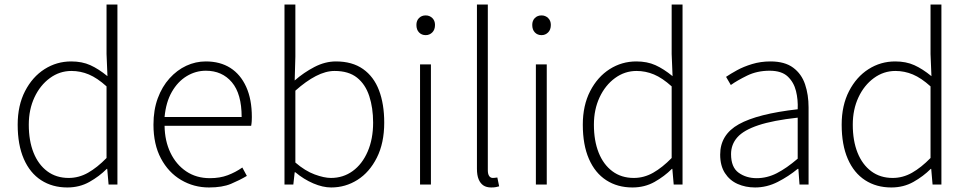

<svg xmlns="http://www.w3.org/2000/svg" viewBox="-20 -814 4275 847"><path d="M277 13Q211 13 161.5 -19Q112 -51 85 -113Q58 -175 58 -264Q58 -349 90.5 -412Q123 -475 176.5 -509Q230 -543 294 -543Q342 -543 378.5 -526.5Q415 -510 454 -478L450 -576V-794H498V0H459L453 -69H451Q418 -36 374.5 -11.5Q331 13 277 13ZM283 -29Q328 -29 368.5 -52Q409 -75 450 -117V-433Q409 -470 372 -485.5Q335 -501 295 -501Q243 -501 200 -469.5Q157 -438 132 -384.5Q107 -331 107 -264Q107 -193 128 -140.5Q149 -88 188.5 -58.5Q228 -29 283 -29Z M902 13Q835 13 779 -20Q723 -53 690 -115Q657 -177 657 -264Q657 -329 676 -380.5Q695 -432 728 -468.5Q761 -505 802 -524Q843 -543 888 -543Q951 -543 996 -514.5Q1041 -486 1066 -431Q1091 -376 1091 -298Q1091 -289 1090.5 -279.5Q1090 -270 1088 -259H706Q707 -192 732 -140Q757 -88 801.5 -58Q846 -28 906 -28Q950 -28 984.5 -41Q1019 -54 1049 -75L1069 -38Q1037 -19 999 -3Q961 13 902 13ZM706 -298H1046Q1046 -400 1003 -451Q960 -502 888 -502Q843 -502 803.5 -478Q764 -454 738 -408.5Q712 -363 706 -298Z M1441 13Q1404 13 1362 -5Q1320 -23 1283 -54H1280L1274 0H1235V-794H1283V-564L1280 -459Q1320 -494 1367 -518.5Q1414 -543 1462 -543Q1534 -543 1581.5 -509.5Q1629 -476 1652 -415.5Q1675 -355 1675 -273Q1675 -183 1642.5 -118.5Q1610 -54 1557 -20.5Q1504 13 1441 13ZM1440 -29Q1494 -29 1536 -59.5Q1578 -90 1602 -145.5Q1626 -201 1626 -273Q1626 -338 1609 -390Q1592 -442 1555 -471.5Q1518 -501 1456 -501Q1417 -501 1373.5 -478.5Q1330 -456 1283 -414V-97Q1326 -60 1368 -44.5Q1410 -29 1440 -29Z M1833 0V-530H1881V0ZM1858 -659Q1840 -659 1828.5 -671Q1817 -683 1817 -704Q1817 -723 1828.5 -734.5Q1840 -746 1858 -746Q1875 -746 1887 -734.5Q1899 -723 1899 -704Q1899 -683 1887 -671Q1875 -659 1858 -659Z M2147 13Q2126 13 2112.5 4Q2099 -5 2091.5 -23Q2084 -41 2084 -69V-794H2132V-63Q2132 -46 2138 -37.5Q2144 -29 2154 -29Q2158 -29 2162 -29.5Q2166 -30 2174 -31L2182 8Q2174 10 2167 11.5Q2160 13 2147 13Z M2344 0V-530H2392V0ZM2369 -659Q2351 -659 2339.5 -671Q2328 -683 2328 -704Q2328 -723 2339.5 -734.5Q2351 -746 2369 -746Q2386 -746 2398 -734.5Q2410 -723 2410 -704Q2410 -683 2398 -671Q2386 -659 2369 -659Z M2770 13Q2704 13 2654.5 -19Q2605 -51 2578 -113Q2551 -175 2551 -264Q2551 -349 2583.5 -412Q2616 -475 2669.5 -509Q2723 -543 2787 -543Q2835 -543 2871.5 -526.5Q2908 -510 2947 -478L2943 -576V-794H2991V0H2952L2946 -69H2944Q2911 -36 2867.5 -11.5Q2824 13 2770 13ZM2776 -29Q2821 -29 2861.5 -52Q2902 -75 2943 -117V-433Q2902 -470 2865 -485.5Q2828 -501 2788 -501Q2736 -501 2693 -469.5Q2650 -438 2625 -384.5Q2600 -331 2600 -264Q2600 -193 2621 -140.5Q2642 -88 2681.5 -58.5Q2721 -29 2776 -29Z M3311 13Q3269 13 3234 -2.5Q3199 -18 3178 -50.5Q3157 -83 3157 -132Q3157 -220 3239.5 -266Q3322 -312 3499 -332Q3501 -374 3491.5 -412.5Q3482 -451 3455 -476.5Q3428 -502 3375 -502Q3320 -502 3276 -480.5Q3232 -459 3204 -439L3183 -475Q3202 -488 3231 -504Q3260 -520 3298 -531.5Q3336 -543 3379 -543Q3442 -543 3479 -515.5Q3516 -488 3531.5 -442Q3547 -396 3547 -340V0H3507L3502 -69H3499Q3459 -36 3411 -11.5Q3363 13 3311 13ZM3318 -28Q3364 -28 3407 -50Q3450 -72 3499 -114V-295Q3390 -283 3325.5 -261.5Q3261 -240 3233 -208.5Q3205 -177 3205 -134Q3205 -76 3238.5 -52Q3272 -28 3318 -28Z M3912 13Q3846 13 3796.5 -19Q3747 -51 3720 -113Q3693 -175 3693 -264Q3693 -349 3725.5 -412Q3758 -475 3811.5 -509Q3865 -543 3929 -543Q3977 -543 4013.5 -526.5Q4050 -510 4089 -478L4085 -576V-794H4133V0H4094L4088 -69H4086Q4053 -36 4009.5 -11.5Q3966 13 3912 13ZM3918 -29Q3963 -29 4003.5 -52Q4044 -75 4085 -117V-433Q4044 -470 4007 -485.5Q3970 -501 3930 -501Q3878 -501 3835 -469.5Q3792 -438 3767 -384.5Q3742 -331 3742 -264Q3742 -193 3763 -140.5Q3784 -88 3823.5 -58.5Q3863 -29 3918 -29Z"/></svg>

Font: Noto Sans JP ExtraLight
Style: Regular
Weight: 250
Designer: Ryoko NISHIZUKA  (kana, bopomofo & ideographs); Paul D. Hunt (Latin, Greek & Cyrillic); Sandoll Communications , Soo-you
Foundry: Adobe
Version: Version 2.004-H2;hotconv 1.0.118;makeotfexe 2.5.65603